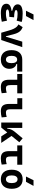

<svg xmlns="http://www.w3.org/2000/svg" viewBox="1921 -2756 845 4728"><g transform="rotate(90 2344.0 -392.5)"><path d="M305.7 9.8Q72.8 9.8 72.8 -128.4Q72.8 -241.2 273.9 -255.9L407.2 -316.4L395.5 -198.2H379.9Q212.9 -198.2 212.9 -153.8Q212.9 -115.2 309.6 -115.2Q373 -115.2 414.8 -124.5Q456.5 -133.8 489.3 -142.1L516.1 -13.7Q475.6 -2.9 422.6 3.4Q369.6 9.8 305.7 9.8ZM246.6 -210.4V-270.5Q87.4 -305.7 87.4 -405.3Q87.4 -527.3 313.5 -527.3Q458 -527.3 521 -502.9L489.3 -379.9Q418.5 -402.3 324.2 -402.3Q227.5 -402.3 227.5 -364.7Q227.5 -321.3 407.2 -316.4L395.5 -198.2ZM245.1 -609.4 335.9 -794.9H476.1L375.5 -609.4Z M786.6 0 868.2 -116.2H884.8L1006.3 -517.6H1141.1L965.8 0ZM786.6 0 731.4 -190.4Q711.4 -260.7 688.2 -308.1Q665 -355.5 638.2 -383.3Q611.3 -411.1 580.6 -421.4L648.4 -527.3Q690.9 -511.7 723.9 -486.1Q756.8 -460.4 782 -415.8Q807.1 -371.1 825.7 -297.9L891.6 -38.6Z M1447.8 9.8Q1337.4 9.8 1276.4 -59.1Q1215.3 -127.9 1215.3 -253.9Q1215.3 -379.4 1276.4 -448.5Q1337.4 -517.6 1447.8 -517.6L1557.1 -486.8V-372.6Q1590.8 -366.7 1617.7 -342.8Q1644.5 -318.8 1659.9 -282Q1675.3 -245.1 1675.3 -201.2Q1675.3 -137.7 1647 -90.3Q1618.7 -43 1567.6 -16.6Q1516.6 9.8 1447.8 9.8ZM1447.8 -115.7Q1489.7 -115.7 1512.5 -151.6Q1535.2 -187.5 1535.2 -253.9Q1535.2 -320.3 1512.5 -356.2Q1489.7 -392.1 1447.8 -392.1Q1403.3 -392.1 1379.4 -356.2Q1355.5 -320.3 1355.5 -253.9Q1355.5 -187.5 1379.4 -151.6Q1403.3 -115.7 1447.8 -115.7ZM1447.8 -392.1V-517.6H1743.2V-392.1Z M2121.1 9.8Q2026.9 9.8 1985.4 -39.1Q1943.8 -87.9 1943.8 -195.3V-517.6H2075.7V-232.9Q2075.7 -171.4 2091.4 -143.6Q2107 -115.7 2160.2 -115.7Q2180.2 -115.7 2207.3 -120.4Q2234.4 -125 2264.2 -134.3L2275.9 -10.7Q2238.3 0 2199.5 4.9Q2160.6 9.8 2121.1 9.8ZM1803.2 -394.5V-517.6H2278.8V-394.5Z M2716.8 9.8Q2622.6 9.8 2581.1 -39.1Q2539.6 -87.9 2539.6 -195.3V-517.6H2671.4V-232.9Q2671.4 -191.9 2677.7 -166Q2683.9 -140.1 2702.1 -127.9Q2720.3 -115.7 2755.9 -115.7Q2796.9 -115.7 2859.9 -134.3L2871.6 -10.7Q2831.5 0 2795.2 4.9Q2758.8 9.8 2716.8 9.8ZM2398.9 -396V-517.6H2562.5V-396Z M3121.1 0 3102.5 -148.4H3149.4Q3150.9 -197.3 3169.9 -242.9Q3189 -288.6 3224.6 -331.5L3386.2 -527.3L3483.4 -444.8ZM2998.5 0V-517.6H3130.9V-52.2L3121.1 0ZM3338.9 0 3189.5 -228.5 3298.8 -296.9 3499.5 0Z M3878.9 9.8Q3784.7 9.8 3743.2 -39.1Q3701.7 -87.9 3701.7 -195.3V-517.6H3833.5V-232.9Q3833.5 -171.4 3849.2 -143.6Q3864.9 -115.7 3918 -115.7Q3938 -115.7 3965.1 -120.4Q3992.2 -125 4022 -134.3L4033.7 -10.7Q3996.1 0 3957.3 4.9Q3918.5 9.8 3878.9 9.8ZM3561 -394.5V-517.6H4036.6V-394.5Z M4394.5 9.8Q4282.7 9.8 4221.2 -60.5Q4159.7 -130.9 4159.7 -258.8Q4159.7 -387.2 4221.2 -457.3Q4282.7 -527.3 4394.5 -527.3Q4506.4 -527.3 4567.9 -457.3Q4629.4 -387.2 4629.4 -258.8Q4629.4 -130.9 4567.9 -60.5Q4506.4 9.8 4394.5 9.8ZM4394.8 -115.7Q4439.9 -115.7 4464.6 -153.1Q4489.3 -190.5 4489.3 -258.9Q4489.3 -327.6 4464.6 -364.7Q4440 -401.9 4394.5 -401.9Q4349.6 -401.9 4324.7 -364.7Q4299.8 -327.5 4299.8 -258.8Q4299.8 -190.4 4324.7 -153.1Q4349.6 -115.7 4394.8 -115.7ZM4327.1 -609.4 4418 -794.9H4558.1L4457.5 -609.4Z"/></g></svg>

Font: Cascadia Code PL
Style: Regular
Weight: 400
Monospace: yes
Designer: Aaron Bell
Foundry: Saja Typeworks
Version: Version 2102.003